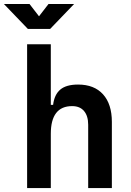

<svg xmlns="http://www.w3.org/2000/svg" viewBox="-61 -958 667 978"><path d="M388.2 0V-322.3Q388.2 -367.7 366.9 -392.6Q345.7 -417.5 306.6 -417.5Q197.8 -417.5 197.8 -276.4V0H77.1V-732.4H197.8V-423.8H209.5Q215.8 -476.1 246.1 -501.7Q276.4 -527.3 336.9 -527.3Q418.9 -527.3 463.9 -477.5Q508.8 -427.7 508.8 -336.9V0ZM81.1 -810.5 -41 -937.5H89.4L137.7 -875L186 -937.5H316.4L194.3 -810.5Z"/></svg>

Font: Cascadia Mono PL SemiBold
Style: Regular
Weight: 600
Monospace: yes
Designer: Aaron Bell
Foundry: Saja Typeworks
Version: Version 2404.023; ttfautohint (v1.8.4)